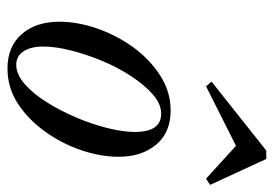

<svg xmlns="http://www.w3.org/2000/svg" viewBox="-132 -610 749 526"><g transform="rotate(90 243.0 -346.5)"><path d="M167 8Q107 8 73 -31Q39 -70 39 -134Q39 -184 57.5 -237.5Q76 -291 109 -336.5Q142 -382 186.5 -410.5Q231 -439 282 -439Q343 -439 376 -399Q409 -359 409 -297Q409 -247 391 -194Q373 -141 340 -95Q307 -49 263.5 -20.5Q220 8 167 8ZM157 -16Q183 -16 209.5 -39Q236 -62 259.5 -99.5Q283 -137 301.5 -180.5Q320 -224 330.5 -266.5Q341 -309 341 -341Q341 -413 291 -413Q264 -413 238 -390Q212 -367 188 -330.5Q164 -294 146 -250.5Q128 -207 117.5 -165Q107 -123 107 -90Q107 -56 120 -36Q133 -16 157 -16ZM415 -701 486 -547 469 -536 379 -618 216 -536 203 -551 392 -701Z"/></g></svg>

Font: Ibarra Real Nova Medium
Style: Italic
Weight: 500
Italic angle: -22°
Designer: Jose Maria Ribagorda & Octavio Pardo
Foundry: Octavio Pardo
Version: Version 2.000